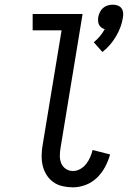

<svg xmlns="http://www.w3.org/2000/svg" viewBox="-20 -795 548 823"><path d="M419 -572 382 -614Q396 -625 408 -639.5Q420 -654 429 -670Q421 -672 414.5 -677Q408 -682 404.5 -689Q401 -696 400.5 -704.5Q400 -713 401 -721Q403 -732 408 -742.5Q413 -753 421.5 -760.5Q430 -768 441 -771.5Q452 -775 463 -775Q474 -775 484 -771.5Q494 -768 500 -760.5Q506 -753 507.5 -742.5Q509 -732 507 -721Q504 -700 496.5 -679.5Q489 -659 477.5 -639.5Q466 -620 451.5 -603Q437 -586 419 -572ZM293 8Q270 8 248 3Q226 -2 208.5 -14.5Q191 -27 179.5 -45.5Q168 -64 163 -85Q158 -106 158.5 -129.5Q159 -153 163 -175L244 -665H120V-735H334L240 -164Q237 -147 236.5 -129.5Q236 -112 242 -96.5Q248 -81 261.5 -71.5Q275 -62 293 -62Q309 -62 324 -70.5Q339 -79 349.5 -92.5Q360 -106 366.5 -121Q373 -136 377 -152L452 -133Q444 -105 430.5 -79.5Q417 -54 396 -33.5Q375 -13 347.5 -2.5Q320 8 293 8Z"/></svg>

Font: Iosevka Slab
Style: Italic
Weight: 400
Italic angle: -9°
Monospace: yes
Designer: Belleve Invis
Foundry: Belleve Invis
Version: Version 11.1.0; ttfautohint (v1.8.3)